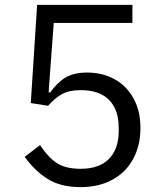

<svg xmlns="http://www.w3.org/2000/svg" viewBox="-20 -753 670 786"><path d="M522 -733V-659H200L179 -375H186Q215 -416 249 -436Q283 -456 337 -456Q400 -456 449.5 -428.5Q499 -401 527 -349.5Q555 -298 555 -229Q555 -158 525.5 -103Q496 -48 440.5 -17.5Q385 13 310 13Q228 13 175 -20.5Q122 -54 81 -111L144 -159Q176 -110 212 -86Q248 -62 310 -62Q386 -62 426 -102.5Q466 -143 466 -217V-229Q466 -304 426.5 -344Q387 -384 310 -384Q263 -384 233.5 -367.5Q204 -351 177 -320L106 -331L132 -733Z"/></svg>

Font: IBM Plex Sans JP
Style: Regular
Weight: 400
Designer: Mike Abbink; Paul van der Laan; Pieter van Rosmalen; Wujin Sim; Yejin Wi; Jinhee Kim; Boomi Park; Yona Kim; Kichan Ma
Foundry: Sandoll Inc.
Version: Version 1.000